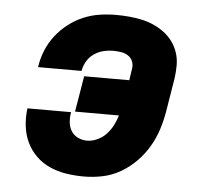

<svg xmlns="http://www.w3.org/2000/svg" viewBox="-44 -585 689 640"><g transform="rotate(5 300.0 -265.0)"><path d="M259 8Q229 8 200 3.5Q171 -1 145 -12.5Q119 -24 99 -43.5Q79 -63 67 -88Q55 -113 51.5 -142.5Q48 -172 52 -202H198Q195 -185 196.5 -168.5Q198 -152 206 -139Q214 -126 228.5 -119Q243 -112 259 -112Q276 -112 293.5 -120Q311 -128 323.5 -141.5Q336 -155 344.5 -171.5Q353 -188 358 -205H211L231 -325H382L388 -365Q390 -378 385 -389.5Q380 -401 369.5 -407.5Q359 -414 346.5 -416Q334 -418 321 -418Q304 -418 287.5 -414Q271 -410 256.5 -400Q242 -390 233 -375Q224 -360 221 -343Q221 -343 221 -342.5Q221 -342 221 -342H75Q75 -343 75.5 -344Q76 -345 76 -346Q80 -373 91 -399.5Q102 -426 120 -449Q138 -472 161.5 -490Q185 -508 211.5 -519Q238 -530 265.5 -534Q293 -538 321 -538Q342 -538 364 -536Q386 -534 406.5 -529.5Q427 -525 446 -516.5Q465 -508 481.5 -495.5Q498 -483 510 -466.5Q522 -450 528.5 -430Q535 -410 535 -388.5Q535 -367 532 -345L514 -235Q509 -204 499.5 -173.5Q490 -143 473.5 -114.5Q457 -86 433.5 -62Q410 -38 381.5 -21.5Q353 -5 321.5 1.5Q290 8 259 8Z"/></g></svg>

Font: Iosevka Curly HvExObl
Style: Regular
Weight: 900
Width: 7
Italic angle: -9°
Monospace: yes
Designer: Belleve Invis
Foundry: Belleve Invis
Version: Version 11.1.0; ttfautohint (v1.8.3)